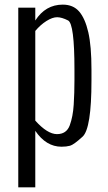

<svg xmlns="http://www.w3.org/2000/svg" viewBox="-20 -618 465 826"><path d="M244.6 13.2Q178.2 13.2 131.8 -55.2V188H58.6V-585H131.8V-529.8Q175.8 -598.1 250 -598.1Q294.9 -598.1 320.6 -568.4Q346.2 -538.6 359.9 -479.2Q373.5 -419.9 373.5 -318.4V-272Q373.5 -64.9 335.2 -30Q296.9 4.9 281.2 9Q265.6 13.2 244.6 13.2ZM300.3 -272.5V-318.8Q300.3 -516.1 272.9 -530Q245.6 -543.9 225.6 -543.9Q205.6 -543.9 179.7 -527.6Q153.8 -511.2 131.8 -484.9V-99.1Q184.1 -41 225.1 -41Q266.1 -41 280 -78.6Q293.9 -116.2 297.1 -167.5Q300.3 -218.8 300.3 -272.5Z"/></svg>

Font: Oswald-Light
Style: Light
Weight: 300
Designer: vernon adams
Foundry: vernon adams
Version: Version ; ttfautohint (v0.92.18-e454-dirty) -l 8 -r 50 -G 20